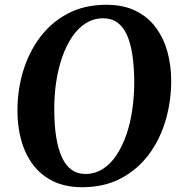

<svg xmlns="http://www.w3.org/2000/svg" viewBox="-20 -773 762 803"><path d="M324 10Q253.5 10 202 -15.2Q150.5 -40.5 117.8 -84.5Q85 -128.5 69 -186Q53 -243.5 53 -308Q52.5 -394 76.2 -473.8Q100 -553.5 147 -616.5Q194 -679.5 263.5 -716.2Q333 -753 424.5 -753Q496 -753 547.2 -727.8Q598.5 -702.5 631.2 -658.5Q664 -614.5 679.8 -558Q695.5 -501.5 696 -438.5Q696.5 -351.5 673 -270.8Q649.5 -190 602.5 -127Q555.5 -64 485.8 -27Q416 10 324 10ZM337 -45.5Q376.5 -45.5 409 -65.8Q441.5 -86 466.2 -122.8Q491 -159.5 508 -208.2Q525 -257 533.2 -314Q541.5 -371 541.5 -432Q541 -495 533.5 -544.2Q526 -593.5 510.5 -627.5Q495 -661.5 470.5 -679Q446 -696.5 411.5 -696.5Q372 -696.5 339.5 -676.2Q307 -656 282.2 -619.8Q257.5 -583.5 240.5 -535Q223.5 -486.5 215 -430.2Q206.5 -374 207 -314Q207 -250 215 -200Q223 -150 238.8 -115.5Q254.5 -81 279 -63.2Q303.5 -45.5 337 -45.5Z"/></svg>

Font: Merriweather 24pt
Style: Bold Italic
Weight: 700
Italic angle: -7.8°
Designer: Eben Sorkin
Foundry: Eben Sorkin
Version: Version 2.101